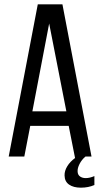

<svg xmlns="http://www.w3.org/2000/svg" viewBox="-20 -720 462 883"><path d="M400.9 0H373Q356 14.2 345.9 33.9Q335.9 53.7 336.9 68.8Q337.4 84 348.1 91.6Q358.9 99.1 374 99.1Q392.6 99.1 414.1 89.8V130.9Q386.2 143.1 352.1 143.1Q317.9 143.1 297.6 128.9Q277.3 114.7 276.9 86.9Q276.4 65.9 289.3 44.7Q302.2 23.4 325.2 6.8L295.9 -141.1H119.1L91.8 0H20L153.8 -700.2H267.1ZM206.1 -611.8 128.9 -208H285.2Z"/></svg>

Font: Bebas Neue Regular
Style: Regular
Weight: 400
Designer: Ryoichi Tsunekawa
Foundry: Ryoichi Tsunekawa
Version: Version 001.003